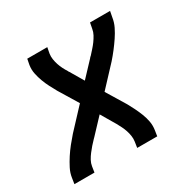

<svg xmlns="http://www.w3.org/2000/svg" viewBox="-124 -637 748 755"><g transform="rotate(-30 250.0 -260.0)"><path d="M6 0 10 -26Q13 -47 23 -66.5Q33 -86 45 -104.5Q57 -123 71 -140.5Q85 -158 100 -175L184 -265L131 -352Q122 -368 113.5 -384.5Q105 -401 98.5 -418.5Q92 -436 88 -455Q84 -474 87 -494L92 -520H183L178 -494Q176 -481 178 -468Q180 -455 184 -443Q188 -431 193.5 -420Q199 -409 206 -398Q206 -397 207 -395.5Q208 -394 209 -393L245 -332L308 -399Q309 -401 310 -402Q311 -403 313 -404Q322 -414 331.5 -424.5Q341 -435 349 -446Q357 -457 363.5 -469Q370 -481 372 -494L377 -520H468L463 -494Q460 -473 450.5 -453.5Q441 -434 428.5 -415.5Q416 -397 402.5 -379.5Q389 -362 374 -345L290 -255L343 -168Q352 -152 360 -135.5Q368 -119 375 -101.5Q382 -84 385.5 -65Q389 -46 386 -26L382 0H291L295 -26Q297 -39 295 -52Q293 -65 289 -77Q285 -89 279.5 -100Q274 -111 268 -122Q267 -123 266.5 -124.5Q266 -126 265 -127L229 -188L166 -121Q164 -119 163 -118Q162 -117 161 -116Q151 -106 142 -95.5Q133 -85 124.5 -74Q116 -63 109.5 -51Q103 -39 101 -26L97 0Z"/></g></svg>

Font: Iosevka Term Curly Md Obl
Style: Regular
Weight: 500
Italic angle: -9°
Designer: Belleve Invis
Foundry: Belleve Invis
Version: Version 32.3.0